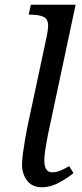

<svg xmlns="http://www.w3.org/2000/svg" viewBox="-20 -780 344 810"><path d="M156 10Q116 10 94.5 -18Q73 -46 73 -85Q73 -106 77 -135Q81 -164 86 -193.5Q91 -223 95 -242L177 -626Q180 -640 181.5 -653.5Q183 -667 183 -671Q183 -701 162.5 -709.5Q142 -718 113 -718H101L110 -760H299L183 -215Q181 -204 177 -183Q173 -162 170 -140Q167 -118 167 -104Q167 -53 200 -53Q217 -53 235 -60.5Q253 -68 272 -79L290 -50Q268 -31 231 -10.5Q194 10 156 10Z"/></svg>

Font: NotoSerif-Italic
Style: Regular
Weight: 400
Italic angle: -12°
Designer: Monotype Design Team
Foundry: Monotype Imaging Inc.
Version: Version 2.007; ttfautohint (v1.8) -l 8 -r 50 -G 200 -x 14 -D